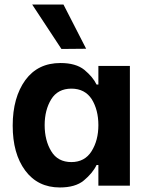

<svg xmlns="http://www.w3.org/2000/svg" viewBox="-20 -819 657 847"><path d="M251 -603 360 -604 260 -799H122ZM244 8C289 8 325 -2 350 -23C375 -44 394 -66 406 -91H414V0H553V-528H414V-446H406C395 -469 377 -490 352 -511C327 -531 292 -541 247 -541C180 -541 129 -516 92 -466C55 -415 36 -348 36 -265C36 -183 54 -117 91 -67C128 -17 179 8 244 8ZM295 -104C255 -104 225 -120 206 -152C187 -183 177 -222 177 -267C177 -312 187 -350 206 -381C225 -412 255 -428 295 -428C335 -428 365 -412 385 -381C404 -350 414 -312 414 -267C414 -222 404 -184 384 -152C364 -120 334 -104 295 -104Z"/></svg>

Font: Be Vietnam
Style: Bold
Weight: 700
Designer: Gabriel Lam
Foundry: TypeRant
Version: Version 4.000